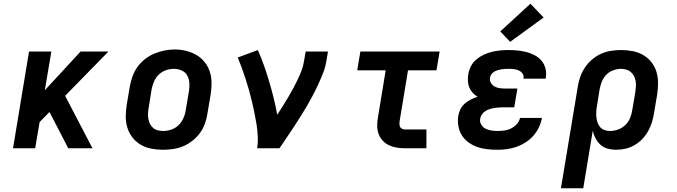

<svg xmlns="http://www.w3.org/2000/svg" viewBox="-20 -797 3640 1032"><path d="M50 0 136 -520H256L221 -312L413 -520H563L330 -282L477 0H347L246 -195L193 -141L169 0Z M855 8Q824 8 793 2Q762 -4 736.5 -19Q711 -34 692.5 -57.5Q674 -81 665 -109.5Q656 -138 656 -169.5Q656 -201 661 -233L678 -333Q683 -360 692.5 -387Q702 -414 719 -437.5Q736 -461 759.5 -479.5Q783 -498 810 -509Q837 -520 864 -525.5Q891 -531 919 -531Q951 -531 981 -523.5Q1011 -516 1036.5 -501Q1062 -486 1080.5 -462.5Q1099 -439 1108 -410.5Q1117 -382 1117 -350.5Q1117 -319 1112 -287L1095 -187Q1091 -160 1081.5 -133Q1072 -106 1055 -82.5Q1038 -59 1014.5 -40.5Q991 -22 964.5 -11Q938 0 910 4Q882 8 855 8ZM857 -93Q879 -93 901 -100.5Q923 -108 939.5 -124Q956 -140 965.5 -161Q975 -182 978 -203L995 -303Q999 -326 998 -348.5Q997 -371 987 -390Q977 -409 957 -418Q937 -427 914 -427Q893 -427 871.5 -419.5Q850 -412 833.5 -396Q817 -380 808 -359Q799 -338 795 -317L779 -217Q776 -202 775.5 -187Q775 -172 777.5 -157.5Q780 -143 786.5 -130.5Q793 -118 803.5 -109Q814 -100 828 -96.5Q842 -93 857 -93Z M1362 0Q1367 -32 1365.5 -64.5Q1364 -97 1359 -128.5Q1354 -160 1347.5 -191Q1341 -222 1334 -252Q1327 -282 1318.5 -312Q1310 -342 1300.5 -371.5Q1291 -401 1280.5 -430Q1270 -459 1258 -488L1366 -528Q1384 -487 1399 -444.5Q1414 -402 1427 -358Q1440 -314 1451 -270Q1462 -226 1470 -180Q1485 -203 1499.5 -226Q1514 -249 1528 -272.5Q1542 -296 1555 -320Q1568 -344 1579.5 -368Q1591 -392 1600.5 -417Q1610 -442 1614 -468L1623 -520H1743L1734 -468Q1729 -436 1717 -405.5Q1705 -375 1691 -344.5Q1677 -314 1661.5 -284.5Q1646 -255 1629 -226Q1612 -197 1594 -168.5Q1576 -140 1557.5 -112Q1539 -84 1520 -56Q1501 -28 1482 0Z M2157 0Q2135 0 2113 -3.5Q2091 -7 2071.5 -16Q2052 -25 2037.5 -40.5Q2023 -56 2015.5 -76Q2008 -96 2007.5 -118.5Q2007 -141 2011 -163L2053 -419H1900L1917 -520H2343L2326 -419H2173L2128 -146Q2127 -138 2127 -130Q2127 -122 2130.5 -115Q2134 -108 2141.5 -104.5Q2149 -101 2157 -101H2272V0Z M2655 8Q2627 8 2599 5Q2571 2 2545.5 -7Q2520 -16 2498.5 -31.5Q2477 -47 2463 -69Q2449 -91 2444 -118.5Q2439 -146 2443 -173Q2446 -192 2454.5 -209.5Q2463 -227 2478 -240Q2493 -253 2510.5 -262Q2528 -271 2547 -277Q2532 -286 2520.5 -298.5Q2509 -311 2502.5 -327Q2496 -343 2495 -361Q2494 -379 2497 -397Q2500 -419 2511 -440.5Q2522 -462 2540.5 -477.5Q2559 -493 2580.5 -503Q2602 -513 2624.5 -518.5Q2647 -524 2669.5 -526Q2692 -528 2714 -528Q2739 -528 2763.5 -525.5Q2788 -523 2810.5 -517Q2833 -511 2854 -500Q2875 -489 2890 -471.5Q2905 -454 2911.5 -430.5Q2918 -407 2914 -383Q2914 -381 2913.5 -379Q2913 -377 2913 -374H2794Q2794 -375 2794 -376Q2794 -377 2794 -377Q2796 -386 2792.5 -394.5Q2789 -403 2782.5 -409Q2776 -415 2768 -418.5Q2760 -422 2751 -424Q2742 -426 2732.5 -426.5Q2723 -427 2714 -427Q2704 -427 2694.5 -426.5Q2685 -426 2675 -424.5Q2665 -423 2655.5 -420Q2646 -417 2637 -412Q2628 -407 2621.5 -398Q2615 -389 2614 -380Q2611 -365 2618.5 -352Q2626 -339 2638.5 -332Q2651 -325 2666.5 -323Q2682 -321 2697 -321H2761L2744 -220H2680Q2668 -220 2656.5 -219Q2645 -218 2633.5 -216Q2622 -214 2610 -210Q2598 -206 2587.5 -199Q2577 -192 2570 -181.5Q2563 -171 2561 -159Q2558 -142 2566.5 -127.5Q2575 -113 2589.5 -105.5Q2604 -98 2621 -95.5Q2638 -93 2655 -93Q2673 -93 2691.5 -95.5Q2710 -98 2727 -106.5Q2744 -115 2757.5 -129.5Q2771 -144 2775 -163H2893Q2888 -137 2876.5 -112.5Q2865 -88 2847 -67.5Q2829 -47 2805.5 -32Q2782 -17 2757 -8Q2732 1 2706 4.5Q2680 8 2655 8ZM2722 -572 2669 -628 2831 -777 2902 -703Z M2995 215 3086 -333Q3090 -360 3099.5 -386Q3109 -412 3125 -435.5Q3141 -459 3163.5 -478Q3186 -497 3212 -508.5Q3238 -520 3265.5 -524Q3293 -528 3319 -528Q3351 -528 3381.5 -522Q3412 -516 3437.5 -501Q3463 -486 3481.5 -462.5Q3500 -439 3508.5 -410.5Q3517 -382 3517 -350Q3517 -318 3512 -287L3495 -187Q3491 -162 3483.5 -138Q3476 -114 3463 -91Q3450 -68 3431 -48.5Q3412 -29 3389 -16Q3366 -3 3341 2.5Q3316 8 3291 8Q3268 8 3246 2Q3224 -4 3208 -18.5Q3192 -33 3181.5 -52.5Q3171 -72 3166 -94L3115 215ZM3259 -93Q3280 -93 3301.5 -100.5Q3323 -108 3340 -124Q3357 -140 3366 -161Q3375 -182 3378 -203L3395 -303Q3397 -318 3398 -333Q3399 -348 3396.5 -362Q3394 -376 3387.5 -388.5Q3381 -401 3370.5 -410Q3360 -419 3346 -423Q3332 -427 3317 -427Q3297 -427 3275.5 -419Q3254 -411 3238.5 -395Q3223 -379 3215 -358.5Q3207 -338 3203 -317L3189 -230Q3186 -214 3185 -198.5Q3184 -183 3185.5 -168Q3187 -153 3191.5 -139Q3196 -125 3205.5 -114Q3215 -103 3229 -98Q3243 -93 3259 -93Z"/></svg>

Font: Iosevka Etoile Oblique
Style: Bold
Weight: 700
Italic angle: -9°
Designer: Belleve Invis
Foundry: Belleve Invis
Version: Version 15.5.2; ttfautohint (v1.8.4)